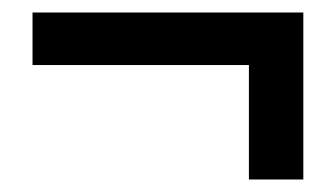

<svg xmlns="http://www.w3.org/2000/svg" viewBox="-20 -381 538 307"><path d="M378 -94V-277H32V-361H465V-94Z"/></svg>

Font: Narnoor SemiBold
Style: Regular
Weight: 600
Designer: S. Sridhar Murthy
Foundry: SIL International
Version: Version 3.000